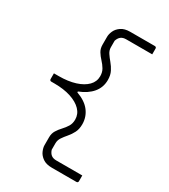

<svg xmlns="http://www.w3.org/2000/svg" viewBox="-221 -863 991 1127"><g transform="rotate(30 275.0 -299.5)"><path d="M347 -149Q347 -116 335 -92.5Q323 -69 306.5 -50Q290 -31 278 -13Q266 5 266 26Q266 37 266 48Q266 59 266 70Q273 91 286 101Q299 111 321 111Q363 111 405 111Q447 111 489 111H497Q497 121 497 130.5Q497 140 497 150Q497 155 494 158Q491 161 486 161H319Q281 161 258 145Q235 129 225.5 107Q216 85 216 68V14Q216 -12 228 -31.5Q240 -51 256.5 -68.5Q273 -86 285 -105.5Q297 -125 297 -152Q297 -189 270.5 -216.5Q244 -244 196.5 -259.5Q149 -275 85 -275H64Q59 -275 56 -278Q53 -281 53 -286Q53 -296 53 -305.5Q53 -315 53 -325H85Q149 -325 196.5 -340Q244 -355 270.5 -382Q297 -409 297 -446Q297 -473 285 -493Q273 -513 256.5 -530.5Q240 -548 228 -567.5Q216 -587 216 -613V-667Q216 -685 225.5 -706.5Q235 -728 258 -744Q281 -760 319 -760H486Q491 -760 494 -757Q497 -754 497 -749Q497 -739 497 -729.5Q497 -720 497 -710H489Q447 -710 405 -710Q363 -710 321 -710Q299 -710 286 -700Q273 -690 266 -669Q266 -658 266 -647Q266 -636 266 -625Q266 -604 278 -586Q290 -568 306.5 -548.5Q323 -529 335 -505.5Q347 -482 347 -449Q347 -399 316 -362Q285 -325 228 -303V-297Q289 -275 318 -236.5Q347 -198 347 -149Z"/></g></svg>

Font: Recursive Sans Linear Light
Style: Regular
Weight: 300
Version: Version 1.085